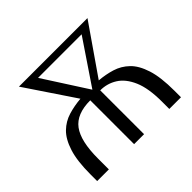

<svg xmlns="http://www.w3.org/2000/svg" viewBox="-153 -836 1022 1022"><g transform="rotate(-45 357.5 -325.0)"><path d="M42 0V-49Q42 -151 62 -213.5Q82 -276 116 -309Q150 -342 195 -355.5Q240 -369 289 -373L103 -650H619L427 -373Q476 -369 520 -355.5Q564 -342 598.5 -309Q633 -276 653 -213.5Q673 -151 673 -49V0H585V-55Q585 -156 559 -216Q533 -276 490 -303Q447 -330 395 -330V0H320V-330Q217 -330 173.5 -271.5Q130 -213 130 -82V0ZM368 -362 536 -611H208Z"/></g></svg>

Font: Arsenal SC
Style: Regular
Weight: 400
Designer: Andrij Shevchenko
Foundry: Stairsfor
Version: Version 2.001; ttfautohint (v1.8.4.7-5d5b)